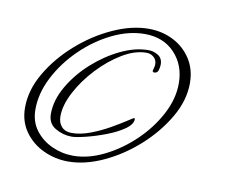

<svg xmlns="http://www.w3.org/2000/svg" viewBox="-54 -486 623 528"><g transform="rotate(10 257.5 -222.0)"><path d="M166 -23Q130 -23 97.5 -38Q65 -53 44.5 -81.5Q24 -110 24 -149Q24 -198 52.5 -246.5Q81 -295 126 -334.5Q171 -374 223 -397.5Q275 -421 322 -421Q359 -421 390 -405.5Q421 -390 440 -361Q459 -332 459 -293Q459 -245 431 -197Q403 -149 359 -109.5Q315 -70 264 -46.5Q213 -23 166 -23ZM177 -41Q219 -41 263.5 -63Q308 -85 345.5 -121Q383 -157 406 -200.5Q429 -244 429 -287Q429 -338 397.5 -371.5Q366 -405 314 -405Q269 -405 223 -382.5Q177 -360 138.5 -322.5Q100 -285 76.5 -239.5Q53 -194 53 -149Q53 -115 71 -91Q89 -67 117.5 -54Q146 -41 177 -41ZM164 -92Q140 -92 118.5 -104.5Q97 -117 97 -144Q97 -182 119.5 -221Q142 -260 177.5 -292Q213 -324 253.5 -343.5Q294 -363 331 -363Q346 -363 358.5 -355Q371 -347 371 -330Q371 -323 368.5 -314Q366 -305 356 -305L352 -308Q353 -313 354.5 -318Q356 -323 356 -328Q356 -340 347.5 -347.5Q339 -355 327 -355Q295 -355 260 -334Q225 -313 194 -280Q163 -247 143.5 -210Q124 -173 124 -142Q124 -124 134 -113Q144 -102 162 -102Q187 -102 214.5 -112.5Q242 -123 266.5 -137Q291 -151 307 -161.5Q323 -172 324 -172Q327 -172 327 -170Q327 -155 307 -141Q287 -127 258 -116Q229 -105 202.5 -98.5Q176 -92 164 -92Z"/></g></svg>

Font: Waterfall
Style: Regular
Weight: 400
Designer: Robert E. Leuschke
Foundry: Robert E. Leuschke
Version: Version 1.010; ttfautohint (v1.8.3)